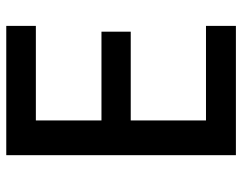

<svg xmlns="http://www.w3.org/2000/svg" viewBox="-98 -656 754 597"><g transform="rotate(-90 278.5 -357.0)"><path d="M497 0V-93H203V-327H479V-418H203V-622H497V-714H95V0Z"/></g></svg>

Font: Noto Sans Malayalam Medium
Style: Regular
Weight: 500
Designer: Jelle Bosma - Monotype Design Team
Foundry: Monotype Imaging Inc.
Version: Version 2.104